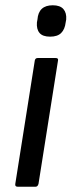

<svg xmlns="http://www.w3.org/2000/svg" viewBox="-20 -708 271 728"><path d="M47 0Q36 0 38 -11L112 -479Q114 -488 123 -488H191Q202 -488 200 -479L126 -11Q123 0 115 0ZM170 -569Q142 -569 130 -583Q118 -597 120 -623L122 -634Q124 -661 138.5 -674.5Q153 -688 180 -688Q208 -688 220.5 -673.5Q233 -659 231 -634L229 -623Q226 -597 212 -583Q198 -569 170 -569Z"/></svg>

Font: Sofia Sans Semi Condensed Medium
Style: Italic
Weight: 500
Italic angle: -9°
Version: Version 4.100